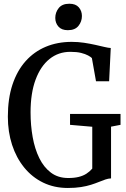

<svg xmlns="http://www.w3.org/2000/svg" viewBox="-20 -970 660 1002"><path d="M334 11Q263 11 205.2 -17Q147.5 -45 106.2 -95.8Q65 -146.5 43 -214.2Q21 -282 21 -361Q21 -456 45.2 -528.8Q69.5 -601.5 113.8 -651Q158 -700.5 219 -726Q280 -751.5 354 -751.5Q387.5 -751.5 418.8 -746.8Q450 -742 477 -736Q504 -730 524.8 -725Q545.5 -720 558 -719.5L549.5 -546H481L459.5 -667Q453.5 -673 439.8 -680.5Q426 -688 403.5 -693.8Q381 -699.5 347 -699.5Q285 -699.5 238.5 -662.2Q192 -625 165.8 -554.5Q139.5 -484 139.5 -383Q139.5 -316 150.5 -254.5Q161.5 -193 185 -145Q208.5 -97 245.8 -69Q283 -41 336 -41Q368 -41 391 -46.8Q414 -52.5 431 -63.5Q448 -74.5 461.5 -90V-308.5L345.5 -318.5V-375.5H609V-318.5L559.5 -309V-39Q545 -38.5 529.8 -33.2Q514.5 -28 496.2 -20.5Q478 -13 455.2 -5.8Q432.5 1.5 402.8 6.2Q373 11 334 11ZM333.5 -812.5Q301.5 -812.5 285 -831.2Q268.5 -850 268.5 -876.5Q268.5 -905.5 286.5 -928Q304.5 -950.5 341.5 -950.5H342.5Q375 -950.5 391.2 -931.8Q407.5 -913 407.5 -886.5Q407.5 -857.5 389.5 -835Q371.5 -812.5 334.5 -812.5Z"/></svg>

Font: Merriweather 24pt SemiCondensed
Style: Regular
Weight: 400
Width: 4
Designer: Eben Sorkin
Foundry: Eben Sorkin
Version: Version 2.100